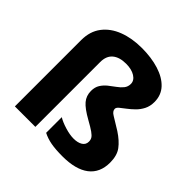

<svg xmlns="http://www.w3.org/2000/svg" viewBox="-196 -938 1120 1120"><g transform="rotate(45 364.5 -377.5)"><path d="M630 -594Q630 -559 616.5 -532.5Q603 -506 582.5 -486Q562 -466 542 -451Q522 -436 508 -424.5Q494 -413 494 -402Q494 -383 518.5 -368.5Q543 -354 596 -321Q645 -289 671 -254Q697 -219 697 -161Q697 -77 640 -33.5Q583 10 474 10Q417 10 379 3Q341 -4 310 -20V-149Q334 -134 374.5 -121.5Q415 -109 447 -109Q481 -109 502 -122Q523 -135 523 -160Q523 -175 516.5 -186Q510 -197 490.5 -211Q471 -225 431 -247Q370 -281 346 -309.5Q322 -338 322 -378Q322 -409 335.5 -430.5Q349 -452 369.5 -468.5Q390 -485 410.5 -499.5Q431 -514 444.5 -531Q458 -548 458 -571Q458 -599 429.5 -617Q401 -635 355 -635Q301 -635 271 -610Q241 -585 241 -535V0H72V-547Q72 -619 109 -667.5Q146 -716 210 -740.5Q274 -765 355 -765Q434 -765 496.5 -745.5Q559 -726 594.5 -688Q630 -650 630 -594Z"/></g></svg>

Font: Noto Sans ExtraBold
Style: Regular
Weight: 800
Designer: Monotype Design Team
Foundry: Monotype Imaging Inc.
Version: Version 2.007